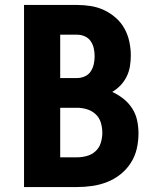

<svg xmlns="http://www.w3.org/2000/svg" viewBox="-20 -755 640 775"><path d="M77 0V-735H291Q319 -735 347 -730.5Q375 -726 400.5 -714Q426 -702 447.5 -683Q469 -664 482.5 -639.5Q496 -615 502 -587Q508 -559 508 -531Q508 -509 504.5 -487.5Q501 -466 491.5 -446.5Q482 -427 467 -411Q452 -395 433 -384Q457 -373 478 -356.5Q499 -340 513.5 -317.5Q528 -295 533.5 -269Q539 -243 539 -217Q539 -185 532 -154.5Q525 -124 508 -97.5Q491 -71 466.5 -51.5Q442 -32 413 -20.5Q384 -9 353 -4.5Q322 0 291 0ZM223 -440H291Q307 -440 322 -446.5Q337 -453 346 -466.5Q355 -480 358.5 -496Q362 -512 362 -528Q362 -544 358.5 -560Q355 -576 346 -589Q337 -602 322 -608.5Q307 -615 291 -615H223ZM291 -120Q311 -120 331 -125.5Q351 -131 366 -145Q381 -159 387 -179Q393 -199 393 -219Q393 -219 393 -219Q393 -219 393 -219Q393 -240 387 -260Q381 -280 366 -294Q351 -308 331 -314Q311 -320 291 -320H223V-120Z"/></svg>

Font: Iosevka SS04 Heavy Extended
Style: Regular
Weight: 900
Width: 7
Monospace: yes
Designer: Belleve Invis
Foundry: Belleve Invis
Version: Version 19.0.0; ttfautohint (v1.8.4)